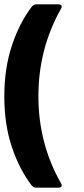

<svg xmlns="http://www.w3.org/2000/svg" viewBox="-21 -779 388 890"><path d="M126 81Q68 5 33.5 -99Q-1 -203 -1 -332Q-1 -462 34 -567.5Q69 -673 127 -749Q136 -759 148 -759H250Q265 -759 265 -748Q265 -744 262 -739Q157 -553 157 -333Q157 -113 262 71Q265 76 265 80Q265 91 250 91H147Q135 91 126 81Z"/></svg>

Font: Barlow
Style: Bold
Weight: 700
Designer: Jeremy Tribby
Foundry: Jeremy Tribby
Version: Version 1.101 August 23, 2024